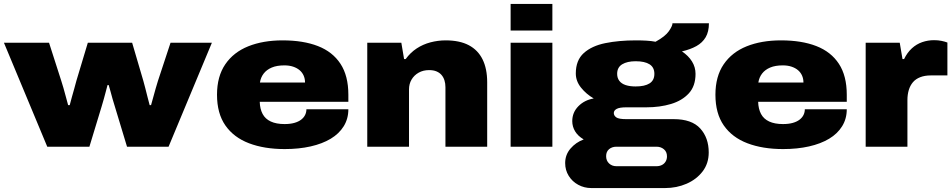

<svg xmlns="http://www.w3.org/2000/svg" viewBox="-20 -745 4836 975"><path d="M220 0 0 -528H229L291 -335Q296 -321 302 -299Q308 -277 314.5 -253.5Q321 -230 326 -211H334Q339 -231 345 -252Q351 -273 357 -294.5Q363 -316 368 -335L426 -528H651L708 -334Q712 -321 717.5 -298.5Q723 -276 729 -253Q735 -230 740 -211H747Q752 -228 758 -250.5Q764 -273 770.5 -295.5Q777 -318 782 -334L846 -528H1056L836 0H625L563 -205Q557 -223 551.5 -243Q546 -263 541 -281.5Q536 -300 532 -313H526Q523 -301 518 -282.5Q513 -264 507.5 -243.5Q502 -223 496 -204L434 0Z M1426 12Q1322 12 1244.5 -17.5Q1167 -47 1124.5 -108Q1082 -169 1082 -264Q1082 -357 1124 -418.5Q1166 -480 1241 -510Q1316 -540 1415 -540Q1520 -540 1594.5 -511Q1669 -482 1709 -421Q1749 -360 1749 -264V-228H1299Q1300 -192 1313.5 -166.5Q1327 -141 1355 -128Q1383 -115 1425 -115Q1454 -115 1475 -121Q1496 -127 1509.5 -137.5Q1523 -148 1529.5 -161.5Q1536 -175 1536 -190H1749Q1749 -142 1725.5 -104Q1702 -66 1659.5 -40.5Q1617 -15 1557.5 -1.5Q1498 12 1426 12ZM1300 -326H1529Q1529 -345 1522 -361Q1515 -377 1501.5 -388.5Q1488 -400 1468.5 -406.5Q1449 -413 1424 -413Q1386 -413 1360 -402Q1334 -391 1319 -371.5Q1304 -352 1300 -326Z M1845 0V-528H2018L2032 -445H2040Q2064 -478 2096 -499Q2128 -520 2166 -530Q2204 -540 2243 -540Q2314 -540 2360.5 -515.5Q2407 -491 2430.5 -443.5Q2454 -396 2454 -327V0H2242V-302Q2242 -321 2237 -337Q2232 -353 2222 -364.5Q2212 -376 2196.5 -382.5Q2181 -389 2159 -389Q2129 -389 2106 -376Q2083 -363 2070 -341Q2057 -319 2057 -291V0Z M2573 -590V-725H2785V-590ZM2573 0V-528H2785V0Z M2983 210Q2947 210 2916.5 193.5Q2886 177 2868 148Q2850 119 2850 83Q2850 41 2877 9.5Q2904 -22 2944 -37Q2915 -54 2900.5 -78Q2886 -102 2886 -130Q2886 -174 2917 -205.5Q2948 -237 2995 -245Q2957 -267 2930.5 -300Q2904 -333 2904 -372Q2904 -439 2944.5 -475.5Q2985 -512 3054 -526Q3123 -540 3209 -540Q3239 -540 3263.5 -538.5Q3288 -537 3309 -533Q3358 -560 3376.5 -586.5Q3395 -613 3395 -627H3580Q3580 -584 3563.5 -556Q3547 -528 3516.5 -511Q3486 -494 3443 -484Q3476 -462 3494 -433Q3512 -404 3512 -370Q3512 -308 3478 -271Q3444 -234 3387.5 -217Q3331 -200 3262 -200H3160Q3126 -200 3111.5 -192Q3097 -184 3097 -171Q3097 -158 3109.5 -149Q3122 -140 3160 -140H3401Q3493 -140 3536 -92.5Q3579 -45 3579 29Q3579 85 3548 125.5Q3517 166 3466.5 188Q3416 210 3357 210ZM3110 99H3314Q3329 99 3341 93Q3353 87 3360 75.5Q3367 64 3367 49Q3367 26 3351.5 13Q3336 0 3314 0H3110Q3088 0 3073 12.5Q3058 25 3058 48Q3058 71 3073 85Q3088 99 3110 99ZM3208 -306Q3254 -306 3278.5 -321.5Q3303 -337 3303 -370Q3303 -403 3278.5 -418.5Q3254 -434 3208 -434Q3165 -434 3139.5 -418.5Q3114 -403 3114 -370Q3114 -349 3125 -334.5Q3136 -320 3157 -313Q3178 -306 3208 -306Z M3957 12Q3853 12 3775.5 -17.5Q3698 -47 3655.5 -108Q3613 -169 3613 -264Q3613 -357 3655 -418.5Q3697 -480 3772 -510Q3847 -540 3946 -540Q4051 -540 4125.5 -511Q4200 -482 4240 -421Q4280 -360 4280 -264V-228H3830Q3831 -192 3844.5 -166.5Q3858 -141 3886 -128Q3914 -115 3956 -115Q3985 -115 4006 -121Q4027 -127 4040.5 -137.5Q4054 -148 4060.5 -161.5Q4067 -175 4067 -190H4280Q4280 -142 4256.5 -104Q4233 -66 4190.5 -40.5Q4148 -15 4088.5 -1.5Q4029 12 3957 12ZM3831 -326H4060Q4060 -345 4053 -361Q4046 -377 4032.5 -388.5Q4019 -400 3999.5 -406.5Q3980 -413 3955 -413Q3917 -413 3891 -402Q3865 -391 3850 -371.5Q3835 -352 3831 -326Z M4376 0V-528H4549L4563 -445H4571Q4587 -478 4610.5 -499.5Q4634 -521 4663 -531Q4692 -541 4723 -541Q4744 -541 4761 -537.5Q4778 -534 4791 -529V-362H4707Q4676 -362 4653 -353Q4630 -344 4616 -327.5Q4602 -311 4595 -288Q4588 -265 4588 -237V0Z"/></svg>

Font: Archivo SemiExpanded Black
Style: Regular
Weight: 900
Width: 6
Designer: Hector Gatti
Foundry: Omnibus-Type
Version: Version 2.001